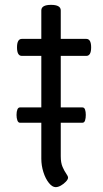

<svg xmlns="http://www.w3.org/2000/svg" viewBox="-20 -760 425 790"><path d="M62 -318H150V-530H70Q50 -530 50 -565Q50 -600 70 -600H150V-717Q150 -740 190 -740Q230 -740 230 -717V-600H335Q355 -600 355 -565Q355 -530 335 -530H230V-318H319Q327 -318 330 -309Q333 -300 333 -287Q333 -274 330 -264.5Q327 -255 319 -255H230V-117Q230 -90 237.5 -73Q245 -56 252.5 -45.5Q260 -35 260 -29Q260 -22 251 -12.5Q242 -3 230.5 3.5Q219 10 209 10Q195 10 181 -7.5Q167 -25 158.5 -52Q150 -79 150 -107V-255H62Q55 -255 51.5 -264.5Q48 -274 48 -287Q48 -301 51.5 -309.5Q55 -318 62 -318Z"/></svg>

Font: Offside
Style: Regular
Weight: 400
Designer: Eduardo Rodriguez Tunni
Foundry: Eduardo Rodriguez Tunni
Version: Version 1.002; ttfautohint (v1.8.4.7-5d5b);gftools[0.9.23]